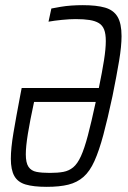

<svg xmlns="http://www.w3.org/2000/svg" viewBox="-20 -716 496 744"><path d="M161 8Q110 8 79.5 -1Q49 -10 35.5 -34Q22 -58 22 -101Q22 -141 32 -200.5Q42 -260 58 -344L64 -375H363Q376 -438 383 -482.5Q390 -527 390 -557Q390 -585 383.5 -601.5Q377 -618 363 -626.5Q349 -635 327 -638.5Q305 -642 273 -642Q250 -642 220 -639Q190 -636 168 -632L179 -683Q194 -686 214.5 -689.5Q235 -693 257 -694.5Q279 -696 301 -696Q354 -696 387 -686.5Q420 -677 435.5 -651Q451 -625 451 -576Q451 -537 441.5 -480Q432 -423 416 -344Q397 -255 380.5 -193.5Q364 -132 346 -92Q328 -52 303.5 -30.5Q279 -9 245 -0.5Q211 8 161 8ZM173 -46Q204 -46 225.5 -50Q247 -54 263.5 -67.5Q280 -81 293.5 -110.5Q307 -140 320.5 -191Q334 -242 351 -321H112Q96 -247 88 -197.5Q80 -148 80 -118Q80 -85 90.5 -69.5Q101 -54 121.5 -50Q142 -46 173 -46Z"/></svg>

Font: Saira Condensed Light
Style: Italic
Weight: 300
Width: 3
Italic angle: -12°
Designer: Hector Gatti with collaboration of the Omnibus-Type team
Foundry: Omnibus-Type
Version: Version 1.101